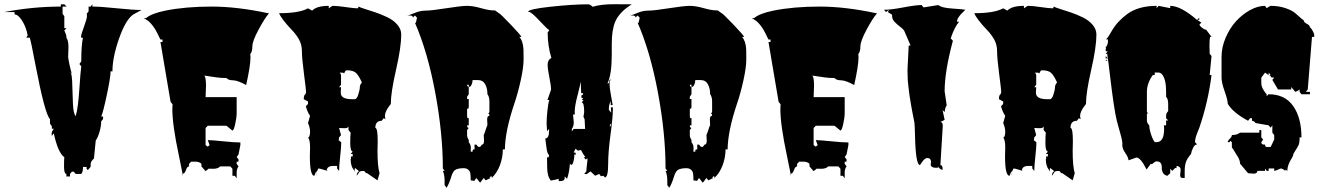

<svg xmlns="http://www.w3.org/2000/svg" viewBox="-23 -766 6250 908"><path d="M429.7 -101.1 421.4 -16.6Q407.2 -3.4 406.2 5.9Q405.3 15.1 405.3 23.4L396 34.2Q395.5 34.7 395 35.2Q392.6 39.6 389.2 35.2Q385.7 30.8 385.7 28.6Q385.7 26.4 387.2 23.4H369.6Q369.6 47.4 361.3 56.6H335L325.7 45.9H316.9L308.1 56.6V68.4H291V56.6Q279.8 56.6 279.8 20.8Q279.8 -15.1 281.2 -22.5Q251 -43.5 231.4 -135.7L222.2 -123.5Q221.2 -125.5 221.2 -134Q221.2 -142.6 231.4 -157.2H222.2V-168.9L213.4 -180.7V-203.1Q189.5 -224.1 142.6 -469.7Q125 -564 117.7 -587.9H101.1L107.9 -598.6Q101.1 -636.7 82.3 -667Q63.5 -697.3 45.9 -697.8V-709H-2.9Q132.3 -734.9 264.6 -734.9V-745.6H281.2L292 -734.9H272.9V-701.2L281.2 -689V-632.8H291L281.2 -621.6Q291 -602.1 291 -591.8V-587.9Q300.8 -574.7 300.8 -543L299.3 -497.1Q299.3 -488.8 306.4 -456.8Q313.5 -424.8 316.9 -417.5L310.5 -425.8Q317.9 -412.6 318.8 -365.5Q319.8 -318.4 322 -273.4Q324.2 -228.5 335 -216.8Q346.2 -254.4 352.1 -342.3Q357.9 -430.2 361.3 -452.1L352.5 -463.4L361.3 -475.6Q361.3 -555.2 369.6 -587.9Q368.2 -586.4 366.7 -586.4Q360.4 -586.4 360.4 -594Q360.4 -601.6 374.3 -639.9Q388.2 -678.2 388.2 -688.7Q388.2 -699.2 387.2 -701.2L396 -712.4V-734.9H405.3L414.1 -745.6V-734.9Q452.6 -734.9 530 -726.8Q607.4 -718.8 646.5 -718.8L606.9 -697.3Q571.3 -672.9 540 -583.7Q508.8 -494.6 508.8 -428.7H500Q500 -401.4 482.4 -318.1Q464.8 -234.9 455.6 -214.8H464.4V-203.1L455.6 -192.4Q455.6 -170.9 448 -143.8Q440.4 -116.7 429.7 -101.1Z M985.4 32.2 963.9 31.7 949.2 43.5 929.7 21V8.8Q919.9 -1.5 900.9 -1.5H881.3L871.1 8.8V21Q862.3 21 856.4 38.1Q850.6 55.2 842.3 55.2V65.4Q837.4 39.1 822.8 -31.2Q792 -174.8 792 -250.5Q792 -265.6 793 -272.9L783.7 -284.2L735.8 -567.4H745.6V-579.1H735.8Q734.4 -581.5 729.7 -591.1Q725.1 -600.6 723.6 -603.5Q722.2 -606.4 717.8 -615Q713.4 -623.5 711.2 -627Q709 -630.4 704.3 -637.5Q699.7 -644.5 696.5 -647.9Q693.4 -651.4 688.5 -657Q683.6 -662.6 679.2 -666Q664.6 -676.3 656.7 -680.2H667.5Q693.8 -702.6 759.3 -715.8Q854 -734.9 977.3 -734.9Q1100.6 -734.9 1249 -702.6Q1229.5 -681.2 1200 -626.2Q1170.4 -571.3 1170.4 -546.4Q1170.4 -521.5 1160.6 -510.7L1161.6 -494.6Q1161.6 -455.6 1141.1 -363.8Q1100.6 -386.2 1079.1 -386.2Q1057.6 -386.2 1047.9 -397Q1022 -397 1003.7 -399.7Q985.4 -402.3 968.5 -404.8Q951.7 -407.2 942.4 -408.7Q951.2 -403.8 951.2 -359.4L949.2 -306.6H1096.2V-227.5Q1096.2 -212.9 1089.8 -181.9Q1083.5 -150.9 1076.2 -148.4L1047.9 -171.4H959.5L949.2 -160.6V-80.1L959.5 -72.3L968.3 -80.1L959.5 -103.5Q982.4 -103 1033.9 -97.7Q1085.4 -92.3 1113.8 -92.3V-80.1L1105 -35.6L1096.2 -23.4L1105 -12.7V-1.5H1096.2V8.8L1105 21Q1096.2 33.2 1096.2 46.9V77.1L1087.4 65.4H1076.2V32.2L1066.4 21H1018.1Q1008.3 32.2 985.4 32.2Z M1637.2 -16.6 1636.2 -22.5Q1636.2 -24.9 1637.2 -25.9H1645V-37.6H1635.3L1645 -48.8Q1633.3 -52.2 1633.3 -89.1Q1633.3 -126 1635.3 -138.7L1625 -150.9V-168.9Q1622.6 -159.7 1608.2 -159.7Q1593.8 -159.7 1580.6 -161.1L1589.8 -127L1580.6 -116.2L1578.6 -103L1589.8 -93.8H1590.8Q1590.8 -71.3 1585.7 -25.6Q1580.6 20 1580.6 42.5L1571.3 30.8V18.6H1554.2Q1522.9 18.6 1522 41Q1516.1 40 1502.9 35.4Q1489.7 30.8 1482.4 30.8L1473.1 50.3V42.5L1463.4 65.4Q1442.4 65.4 1442.4 -27.8L1443.4 -70.3Q1443.4 -104 1433.6 -116.2H1437Q1443.4 -125 1443.4 -143.3Q1443.4 -161.6 1433.6 -184.1L1443.4 -218.3Q1432.1 -232.9 1423.3 -263.2L1433.6 -274.4V-286.1L1413.6 -296.9Q1413.6 -314 1418.9 -318.4Q1424.3 -322.8 1424.3 -332.5Q1424.3 -342.3 1414.6 -416.5Q1404.8 -490.7 1404.8 -523.2Q1404.8 -555.7 1390.6 -580.1Q1376.5 -604.5 1358.4 -623Q1307.1 -676.8 1296.9 -703.6Q1392.1 -703.6 1433.6 -726.6L1453.1 -715.8Q1474.6 -738.3 1531.7 -738.3V-726.6Q1547.4 -738.3 1551.3 -738.3Q1573.2 -738.3 1612.3 -732.4Q1651.4 -726.6 1669.4 -726.6L1673.3 -734.9Q1678.7 -731 1702.9 -723.6Q1727.1 -716.3 1754.6 -706.8Q1782.2 -697.3 1810.1 -683.8Q1837.9 -670.4 1856.2 -649.2Q1874.5 -627.9 1874.5 -602.5Q1874.5 -543.5 1849.9 -435.8Q1825.2 -328.1 1825.2 -274.4Q1792.5 -233.9 1798.3 -210.4Q1798.3 -205.6 1800.8 -202.1L1791.5 -207L1782.2 -194.8Q1752 -194.8 1752 -161.1Q1763.2 -161.1 1763.2 -98.1L1762.2 -51.8Q1762.2 20 1772 53.2L1762.2 86.9L1713.4 53.2Q1706.5 53.2 1704.1 47.9Q1701.7 42.5 1693.8 42.5Q1686 42.5 1681.6 44.2Q1677.2 45.9 1675.8 48.1Q1674.3 50.3 1670.9 55.7Q1667.5 61 1664.1 65.4Q1664.1 48.8 1674.8 44.4Q1674.8 43 1657.7 29.3L1654.3 30.8V47.4Q1653.8 41.5 1648.9 35.6Q1635.3 19 1635.3 -14.2Q1637.2 -14.2 1637.2 -16.6ZM1589.8 -353.5 1588.4 -327.6Q1588.4 -296.9 1641.1 -296.9H1654.3Q1664.6 -296.9 1671.6 -319.6Q1678.7 -342.3 1678.7 -353.8Q1678.7 -365.2 1688.5 -376Q1672.9 -410.6 1659.4 -422.1Q1646 -433.6 1617.2 -433.6Q1611.3 -433.6 1608.2 -426.3Q1605 -418.9 1604 -418.9L1599.1 -422.4H1582Q1585 -421.9 1587.4 -417.7Q1589.8 -413.6 1589.8 -409.7V-365.2L1580.6 -353.5ZM1473.1 65.4Q1472.2 62 1472.2 56.9Q1472.2 51.8 1473.1 50.3ZM1522 41 1528.8 42.5H1522Z M1929.7 -683.1Q1929.7 -692.9 1914.1 -692.9H1902.8Q1914.1 -694.3 1939 -705.1Q1963.9 -715.8 1990.5 -715.8Q2017.1 -715.8 2087.9 -727.1Q2158.7 -738.3 2186 -738.3Q2213.4 -738.3 2251.5 -727.5Q2289.6 -716.8 2310.5 -716.8H2317.9L2336.4 -703.6Q2340.8 -703.6 2390.6 -651.6Q2440.4 -599.6 2442.9 -591.3H2433.1Q2450.7 -571.8 2452.6 -532.2Q2453.1 -521.5 2453.1 -484.4Q2453.1 -447.3 2439.5 -385.5Q2425.8 -323.7 2409.2 -275.4Q2365.7 -146 2364.7 -59.6H2355Q2355 -21.5 2341.3 15.1Q2327.6 51.8 2303.7 74.2L2300.3 65.4L2291.5 75.7H2297.4L2273.9 86.9L2264.6 75.7L2247.6 98.1L2229.5 75.7L2220.2 89.4L2203.1 86.9Q2203.1 52.2 2198.2 44.4Q2189 29.3 2170.2 29.3Q2151.4 29.3 2139.4 33.2Q2127.4 37.1 2121.6 45.9Q2115.7 54.7 2112.8 64.5Q2101.6 102.1 2088.9 122.1L2079.6 109.4V89.4Q2079.6 60.5 2071.3 42H2079.6L2071.3 30.8Q2071.3 -134.8 2035.4 -327.6Q1999.5 -520.5 1939 -659.2L1943.4 -657.2L1949.2 -682.1L1939 -692.9ZM2203.6 -68.8 2203.1 -48.8H2211.9Q2211.9 -56.2 2213.4 -57.9Q2214.8 -59.6 2221.2 -59.6V-82H2229.5L2238.8 -71.3H2247.6L2255.9 -82Q2266.1 -82 2266.1 -101.1L2264.6 -127.4Q2266.6 -130.4 2270.5 -142.1Q2280.3 -173.3 2282.2 -173.3L2280.8 -200.7Q2280.8 -218.3 2291.5 -218.3Q2291.5 -229.5 2284.7 -229.5Q2291.5 -231.4 2291.5 -240.7V-286.1Q2291.5 -308.6 2282.2 -320.3Q2282.2 -348.1 2271.5 -367.7Q2260.7 -387.2 2238.8 -387.2H2211.9Q2211.9 -376 2207 -365.2Q2202.1 -354.5 2193.8 -354.5V-365.2H2186Q2186 -361.3 2188.5 -357.9Q2190.9 -354.5 2193.8 -354.5V-320.3L2186 -308.6V-297.9H2193.8V-263.2Q2193.8 -254.4 2191.9 -252.9Q2189.9 -251.5 2186 -251.5V-218.3Q2186 -209.5 2188 -208.3Q2189.9 -207 2193.8 -207V-173.3H2186Q2186 -161.1 2193.8 -161.1L2186 -150.9V-127.4Q2186 -115.7 2193.8 -104.5V-93.8Q2203.6 -81.1 2203.6 -68.8ZM2300.3 75.7 2303.7 74.2 2306.6 75.7Z M2870.1 -559.1V-506.8Q2870.1 -412.6 2849.6 -371.1Q2858.9 -371.1 2858.9 -382.3V-386.2L2867.7 -393.6Q2859.9 -385.7 2859.9 -366.9Q2859.9 -348.1 2866.9 -312Q2874 -275.9 2874.5 -269H2865.2V-288.1Q2856.4 -270.5 2856.4 -251.5V-246.6L2867.7 -232.9L2865.7 -258.3H2875.5V-254.4Q2875.5 -212.9 2864.3 -130.1Q2853 -47.4 2853 12Q2853 71.3 2837.9 73.2L2830.6 65.4L2818.8 67.4L2811 56.6L2789.6 65.9L2791 64.5L2769.5 44.4L2751.5 57.6L2739.7 56.6L2750 44.4Q2750 34.2 2752.7 13.7Q2755.4 -6.8 2755.4 -17.6L2746.6 -11.7L2737.8 -22.5H2745.6Q2733.4 -38.6 2724.6 -56.6L2710 -53.7L2698.7 -62.5L2689.9 -44.4H2698.7L2699.7 -33.7L2692.4 -35.2L2692.9 -26.9Q2692.9 -16.6 2688.7 -1.5Q2684.6 13.7 2679.4 13.7Q2674.3 13.7 2672.4 5.9Q2669.4 49.8 2658.7 79.6L2647.5 68.4V75.2Q2647.5 83 2642.1 86.9Q2635.3 90.8 2619.6 90.8L2618.7 79.6Q2604.5 84.5 2582 87.9Q2564.9 67.9 2564.7 25.9Q2564.5 -16.1 2564 -22.5L2571.8 -21.5L2573.7 -33.7Q2564.9 -36.1 2560.8 -72Q2556.6 -107.9 2555.7 -111.3Q2573.7 -111.3 2573.7 -147.5V-156.2L2564 -145.5L2562 -183.1Q2562 -206.1 2565.7 -241.7Q2569.3 -277.3 2574.7 -293H2565.9L2583 -341.8Q2583 -361.3 2575 -400.4Q2566.9 -439.5 2566.9 -460.9Q2566.9 -482.4 2584.5 -492.2Q2567.4 -547.4 2566.9 -611.8L2574.7 -623.5Q2565.9 -627.4 2527.6 -668.7Q2489.3 -710 2477.5 -710H2474.6Q2474.6 -722.7 2579.6 -734.1Q2684.6 -745.6 2759.8 -745.6Q2767.1 -745.6 2780.3 -733.9Q2816.9 -746.1 2882.3 -746.1L2964.8 -745.6Q2904.8 -708 2886.2 -662.6Q2870.1 -624 2870.1 -559.1ZM2694.8 -235.8 2695.8 -224.6H2687L2690.4 -187Q2690.4 -168.9 2681.2 -156.2L2681.6 -145.5L2690.4 -156.2H2744.1L2741.7 -202.1L2736.3 -213.4L2739.7 -235.8Q2739.7 -281.2 2728 -281.2L2736.3 -293H2728L2735.4 -302.7H2727.1L2726.1 -314.9Q2734.4 -314.9 2734.4 -325.7H2725.6L2723.1 -380.4Q2720.7 -362.3 2707.8 -313.2Q2694.8 -264.2 2694.8 -235.8ZM2866.7 -177.2 2862.3 -179.2Q2861.3 -179.2 2861.3 -173.3V-165.5Q2861.3 -166.5 2868.7 -178.2Q2867.7 -177.2 2866.7 -177.2ZM2840.8 75.7 2835.9 73.2ZM2788.6 67.4Q2788.6 65.9 2789.6 65.9Z M2982.9 -683.1Q2982.9 -692.9 2967.3 -692.9H2956.1Q2967.3 -694.3 2992.2 -705.1Q3017.1 -715.8 3043.7 -715.8Q3070.3 -715.8 3141.1 -727.1Q3211.9 -738.3 3239.3 -738.3Q3266.6 -738.3 3304.7 -727.5Q3342.8 -716.8 3363.8 -716.8H3371.1L3389.6 -703.6Q3394 -703.6 3443.8 -651.6Q3493.7 -599.6 3496.1 -591.3H3486.3Q3503.9 -571.8 3505.9 -532.2Q3506.3 -521.5 3506.3 -484.4Q3506.3 -447.3 3492.7 -385.5Q3479 -323.7 3462.4 -275.4Q3418.9 -146 3418 -59.6H3408.2Q3408.2 -21.5 3394.5 15.1Q3380.9 51.8 3356.9 74.2L3353.5 65.4L3344.7 75.7H3350.6L3327.1 86.9L3317.9 75.7L3300.8 98.1L3282.7 75.7L3273.4 89.4L3256.3 86.9Q3256.3 52.2 3251.5 44.4Q3242.2 29.3 3223.4 29.3Q3204.6 29.3 3192.6 33.2Q3180.7 37.1 3174.8 45.9Q3168.9 54.7 3166 64.5Q3154.8 102.1 3142.1 122.1L3132.8 109.4V89.4Q3132.8 60.5 3124.5 42H3132.8L3124.5 30.8Q3124.5 -134.8 3088.6 -327.6Q3052.7 -520.5 2992.2 -659.2L2996.6 -657.2L3002.4 -682.1L2992.2 -692.9ZM3256.8 -68.8 3256.3 -48.8H3265.1Q3265.1 -56.2 3266.6 -57.9Q3268.1 -59.6 3274.4 -59.6V-82H3282.7L3292 -71.3H3300.8L3309.1 -82Q3319.3 -82 3319.3 -101.1L3317.9 -127.4Q3319.8 -130.4 3323.7 -142.1Q3333.5 -173.3 3335.4 -173.3L3334 -200.7Q3334 -218.3 3344.7 -218.3Q3344.7 -229.5 3337.9 -229.5Q3344.7 -231.4 3344.7 -240.7V-286.1Q3344.7 -308.6 3335.4 -320.3Q3335.4 -348.1 3324.7 -367.7Q3314 -387.2 3292 -387.2H3265.1Q3265.1 -376 3260.3 -365.2Q3255.4 -354.5 3247.1 -354.5V-365.2H3239.3Q3239.3 -361.3 3241.7 -357.9Q3244.1 -354.5 3247.1 -354.5V-320.3L3239.3 -308.6V-297.9H3247.1V-263.2Q3247.1 -254.4 3245.1 -252.9Q3243.2 -251.5 3239.3 -251.5V-218.3Q3239.3 -209.5 3241.2 -208.3Q3243.2 -207 3247.1 -207V-173.3H3239.3Q3239.3 -161.1 3247.1 -161.1L3239.3 -150.9V-127.4Q3239.3 -115.7 3247.1 -104.5V-93.8Q3256.8 -81.1 3256.8 -68.8ZM3353.5 75.7 3356.9 74.2 3359.9 75.7Z M3860.8 32.2 3839.4 31.7 3824.7 43.5 3805.2 21V8.8Q3795.4 -1.5 3776.4 -1.5H3756.8L3746.6 8.8V21Q3737.8 21 3731.9 38.1Q3726.1 55.2 3717.8 55.2V65.4Q3712.9 39.1 3698.2 -31.2Q3667.5 -174.8 3667.5 -250.5Q3667.5 -265.6 3668.5 -272.9L3659.2 -284.2L3611.3 -567.4H3621.1V-579.1H3611.3Q3609.9 -581.5 3605.2 -591.1Q3600.6 -600.6 3599.1 -603.5Q3597.7 -606.4 3593.3 -615Q3588.9 -623.5 3586.7 -627Q3584.5 -630.4 3579.8 -637.5Q3575.2 -644.5 3572 -647.9Q3568.8 -651.4 3564 -657Q3559.1 -662.6 3554.7 -666Q3540 -676.3 3532.2 -680.2H3543Q3569.3 -702.6 3634.8 -715.8Q3729.5 -734.9 3852.8 -734.9Q3976.1 -734.9 4124.5 -702.6Q4105 -681.2 4075.4 -626.2Q4045.9 -571.3 4045.9 -546.4Q4045.9 -521.5 4036.1 -510.7L4037.1 -494.6Q4037.1 -455.6 4016.6 -363.8Q3976.1 -386.2 3954.6 -386.2Q3933.1 -386.2 3923.3 -397Q3897.5 -397 3879.2 -399.7Q3860.8 -402.3 3844 -404.8Q3827.1 -407.2 3817.9 -408.7Q3826.7 -403.8 3826.7 -359.4L3824.7 -306.6H3971.7V-227.5Q3971.7 -212.9 3965.3 -181.9Q3959 -150.9 3951.7 -148.4L3923.3 -171.4H3835L3824.7 -160.6V-80.1L3835 -72.3L3843.8 -80.1L3835 -103.5Q3857.9 -103 3909.4 -97.7Q3960.9 -92.3 3989.3 -92.3V-80.1L3980.5 -35.6L3971.7 -23.4L3980.5 -12.7V-1.5H3971.7V8.8L3980.5 21Q3971.7 33.2 3971.7 46.9V77.1L3962.9 65.4H3951.7V32.2L3941.9 21H3893.6Q3883.8 32.2 3860.8 32.2Z M4435.5 -170.4 4424.3 14.6Q4434.6 14.6 4434.6 32.2V37.6Q4418.5 34.2 4415 20V26.9L4402.8 27.3Q4394 28.3 4386.2 23.9Q4378.4 19.5 4378.4 13.4Q4378.4 7.3 4379.4 3.9H4380.4Q4380.4 -18.6 4362.8 -18.6Q4351.1 -18.6 4340.3 -3.2Q4329.6 12.2 4327.6 14.6Q4307.1 13.7 4304.2 -126Q4302.7 -180.2 4301.3 -187.3Q4299.8 -194.3 4296.1 -213.1Q4292.5 -231.9 4291.3 -238.3Q4290 -244.6 4286.9 -262Q4283.7 -279.3 4282.7 -287.1L4278.8 -310.5Q4276.4 -326.2 4275.4 -335.7Q4274.4 -345.2 4272.7 -359.6Q4271 -374 4270 -385.3Q4268.6 -411.6 4268.6 -435.5L4274.4 -550.8H4283.2L4254.4 -617.7Q4250.5 -627 4235.1 -638.4Q4219.7 -649.9 4207.5 -662.8Q4195.3 -675.8 4195.8 -692.4V-696.3L4175.8 -709L4181.6 -719.7L4167 -709L4157.7 -719.7Q4189.9 -719.7 4249.3 -731Q4308.6 -742.2 4335.4 -742.2L4344.7 -731L4415 -742.2Q4428.2 -729 4481.2 -725.6Q4534.2 -722.2 4542.5 -719.7Q4542 -719.2 4538.3 -715.8Q4534.7 -712.4 4533.4 -710.9Q4532.2 -709.5 4528.6 -706.1Q4524.9 -702.6 4522.9 -700.4Q4521 -698.2 4517.8 -694.6Q4514.6 -690.9 4512.9 -688.2Q4511.2 -685.5 4509 -682.1Q4506.8 -678.7 4505.4 -675.8Q4502.9 -669.4 4502.9 -663.1H4512.7Q4490.7 -637.7 4473.1 -584.5L4483.4 -573.2Q4444.3 -428.2 4444.3 -334.5L4454.1 -267.6Q4446.3 -257.3 4444.3 -235.8L4434.6 -245.6L4444.3 -199.2L4424.3 -189Q4435.5 -189 4435.5 -170.4Z M4924.8 -16.6 4923.8 -22.5Q4923.8 -24.9 4924.8 -25.9H4932.6V-37.6H4922.9L4932.6 -48.8Q4920.9 -52.2 4920.9 -89.1Q4920.9 -126 4922.9 -138.7L4912.6 -150.9V-168.9Q4910.2 -159.7 4895.8 -159.7Q4881.3 -159.7 4868.2 -161.1L4877.4 -127L4868.2 -116.2L4866.2 -103L4877.4 -93.8H4878.4Q4878.4 -71.3 4873.3 -25.6Q4868.2 20 4868.2 42.5L4858.9 30.8V18.6H4841.8Q4810.5 18.6 4809.6 41Q4803.7 40 4790.5 35.4Q4777.3 30.8 4770 30.8L4760.7 50.3V42.5L4751 65.4Q4730 65.4 4730 -27.8L4731 -70.3Q4731 -104 4721.2 -116.2H4724.6Q4731 -125 4731 -143.3Q4731 -161.6 4721.2 -184.1L4731 -218.3Q4719.7 -232.9 4710.9 -263.2L4721.2 -274.4V-286.1L4701.2 -296.9Q4701.2 -314 4706.5 -318.4Q4711.9 -322.8 4711.9 -332.5Q4711.9 -342.3 4702.1 -416.5Q4692.4 -490.7 4692.4 -523.2Q4692.4 -555.7 4678.2 -580.1Q4664.1 -604.5 4646 -623Q4594.7 -676.8 4584.5 -703.6Q4679.7 -703.6 4721.2 -726.6L4740.7 -715.8Q4762.2 -738.3 4819.3 -738.3V-726.6Q4835 -738.3 4838.9 -738.3Q4860.8 -738.3 4899.9 -732.4Q4939 -726.6 4957 -726.6L4960.9 -734.9Q4966.3 -731 4990.5 -723.6Q5014.6 -716.3 5042.2 -706.8Q5069.8 -697.3 5097.7 -683.8Q5125.5 -670.4 5143.8 -649.2Q5162.1 -627.9 5162.1 -602.5Q5162.1 -543.5 5137.5 -435.8Q5112.8 -328.1 5112.8 -274.4Q5080.1 -233.9 5085.9 -210.4Q5085.9 -205.6 5088.4 -202.1L5079.1 -207L5069.8 -194.8Q5039.6 -194.8 5039.6 -161.1Q5050.8 -161.1 5050.8 -98.1L5049.8 -51.8Q5049.8 20 5059.6 53.2L5049.8 86.9L5001 53.2Q4994.1 53.2 4991.7 47.9Q4989.3 42.5 4981.4 42.5Q4973.6 42.5 4969.2 44.2Q4964.8 45.9 4963.4 48.1Q4961.9 50.3 4958.5 55.7Q4955.1 61 4951.7 65.4Q4951.7 48.8 4962.4 44.4Q4962.4 43 4945.3 29.3L4941.9 30.8V47.4Q4941.4 41.5 4936.5 35.6Q4922.9 19 4922.9 -14.2Q4924.8 -14.2 4924.8 -16.6ZM4877.4 -353.5 4876 -327.6Q4876 -296.9 4928.7 -296.9H4941.9Q4952.1 -296.9 4959.2 -319.6Q4966.3 -342.3 4966.3 -353.8Q4966.3 -365.2 4976.1 -376Q4960.4 -410.6 4947 -422.1Q4933.6 -433.6 4904.8 -433.6Q4898.9 -433.6 4895.8 -426.3Q4892.6 -418.9 4891.6 -418.9L4886.7 -422.4H4869.6Q4872.6 -421.9 4875 -417.7Q4877.4 -413.6 4877.4 -409.7V-365.2L4868.2 -353.5ZM4760.7 65.4Q4759.8 62 4759.8 56.9Q4759.8 51.8 4760.7 50.3ZM4809.6 41 4816.4 42.5H4809.6Z M5399.4 35.6Q5371.1 -21 5351.1 -21Q5350.1 -21 5314 -7.8Q5313 -22.5 5298.6 -42.7Q5284.2 -63 5284.2 -83H5285.2Q5285.2 -100.6 5275.4 -133.8Q5265.6 -167 5258.8 -193.8Q5252 -220.7 5243.4 -278.3Q5234.9 -335.9 5226.8 -405.5Q5218.8 -475.1 5212.9 -512.7L5209.5 -510.7L5206.1 -511.7L5215.8 -523.4H5206.1V-535.6H5207.5L5206.1 -546.9L5210.4 -545.9Q5216.8 -559.6 5216.8 -572.3L5215.8 -580.1H5206.5Q5213.4 -582.5 5230 -611.8Q5246.6 -641.1 5265.1 -661.4Q5283.7 -681.6 5306.6 -698.7Q5359.9 -738.3 5446.8 -738.3V-727.5L5456.1 -738.3L5511.2 -727.5V-738.3Q5561.5 -738.3 5638.2 -671.4L5647.9 -682.1L5648.9 -673.3L5640.1 -671.4L5658.2 -659.2L5648.9 -648.9Q5651.9 -642.6 5662.1 -634.3Q5672.4 -626 5678.7 -626H5680.7L5706.5 -591.8H5699.7Q5696.8 -579.1 5696.8 -551.3Q5696.8 -523.4 5697.8 -511.7L5706.5 -501L5697.8 -411.1H5706.5Q5690.9 -285.2 5648.9 -162.1Q5647 -156.7 5640.6 -141.6Q5628.4 -111.8 5628.4 -93.8L5638.2 -83Q5627.4 -83 5619.6 -67.6Q5611.8 -52.2 5609.4 -37.6Q5590.8 -16.1 5585.2 1Q5579.6 18.1 5579.6 44.4V75.7H5569.8Q5558.1 75.7 5558.1 62.5L5560.5 37.1Q5560.5 21 5541 18.6V29.3L5534.7 28.3L5521 42L5511.2 32.2V53.2L5497.6 65.4Q5482.9 62.5 5476.8 51Q5470.7 39.6 5471.2 27.8Q5472.7 -2.9 5446.8 -2.9Q5440.4 -2.9 5432.9 3.9Q5425.3 10.7 5423.6 10.7Q5421.9 10.7 5419.9 7.8ZM5446.8 -93.8Q5482.4 -93.8 5482.4 -157.2Q5482.4 -168 5481.4 -173.3H5491.7V-196.3H5501.5L5491.7 -207V-219.2Q5491.7 -230 5501.5 -240.7V-275.4Q5501.5 -297.9 5491.7 -308.6V-333.5Q5491.7 -389.6 5473.6 -413.1Q5465.8 -422.9 5455.1 -422.9H5438V-411.1H5428.7Q5400.9 -372.1 5400.9 -331.5V-240.7Q5400.9 -234.4 5406.7 -229.5H5400.9V-196.3Q5400.9 -183.6 5412.1 -173.3Q5412.1 -156.2 5420.2 -131.3Q5428.2 -106.4 5438 -93.8ZM5215.8 -489.7H5206.1V-501ZM5215.8 -479H5206.1L5207.5 -484.4Z M6021 -342.8 5994.1 -388.2 6002.9 -398.9Q5989.3 -398.9 5988.3 -401.4Q5986.3 -407.7 5979 -411.1H5986.3L5976.6 -422.4V-411.1L5959.5 -422.4L5941.9 -398.9V-376Q5941.9 -363.8 5944.3 -357.7Q5946.8 -351.6 5947.8 -348.6Q5948.7 -345.7 5952.1 -340.8Q5955.6 -335.9 5956.5 -334Q5960.9 -326.7 5967.3 -320.3V-311.5L5976.6 -320.3Q6053.7 -320.3 6092.8 -264.4Q6131.8 -208.5 6131.8 -116.2H6123Q6123 -89.4 6117.9 -79.1Q6112.8 -68.8 6105.2 -57.4Q6097.7 -45.9 6093.3 -37.6Q6093.3 -29.3 6086.4 -18.6Q6064.9 14.6 6064.9 42L6055.7 35.6V42Q6053.7 40 6046.4 35.4Q6039.1 30.8 6035.4 30.8Q6031.7 30.8 6020.5 36.4Q6009.3 42 6002.9 42V30.8H5976.6V42H5967.3L5959.5 30.8V42H5923.3Q5923.3 55.2 5905.3 55.2L5879.4 53.2L5841.3 7.8Q5841.3 -6.8 5832 -22.7Q5822.8 -38.6 5813 -53.5Q5803.2 -68.4 5802.7 -69.3V-93.8L5794.4 -100.1L5792.5 -93.8H5783.2Q5783.2 -100.6 5793 -109.9Q5802.7 -119.1 5802.7 -127.4Q5827.6 -127.4 5841.3 -138.7H5932.6V-150.9H5941.9V-116.2L5950.7 -106L5941.9 -93.8Q5941.9 -82 5956.1 -82H5959.5Q5959.5 -70.3 5970.2 -70.3L5986.3 -71.3L6002.9 -106V-127.4L5994.1 -138.7V-173.3L5986.3 -162.1L5976.6 -173.3L5915 -184.1Q5908.2 -193.8 5897.9 -194.8V-207H5888.7L5879.4 -194.8Q5807.1 -233.9 5783.2 -275.4Q5783.2 -293 5768.6 -334Q5753.9 -375 5753.9 -398.9V-497.1Q5753.9 -542 5772.9 -586.9Q5792 -631.8 5821.5 -664.6Q5851.1 -697.3 5887.9 -717.8Q5924.8 -738.3 5959.5 -738.3L5967.3 -727.5Q5983.4 -738.3 5986.3 -738.3Q6024.4 -738.3 6055.4 -727.8Q6086.4 -717.3 6101.3 -704.8Q6116.2 -692.4 6127.4 -681.9Q6138.7 -671.4 6142.1 -671.4Q6142.1 -661.1 6157 -653.6Q6171.9 -646 6171.9 -636.7Q6178.7 -632.3 6185.5 -618.9Q6192.4 -605.5 6192.4 -600.3Q6192.4 -595.2 6191.9 -591.3H6181.6L6161.6 -342.8L6152.3 -331.5H6171.9V-320.3H6131.8L6123 -331.5V-342.8Q6114.3 -335 6102.5 -331.5L6083.5 -354.5V-342.8Z"/></svg>

Font: Butcherman
Style: Regular
Weight: 400
Version: Version 001.003